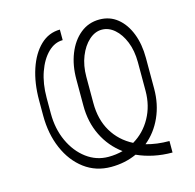

<svg xmlns="http://www.w3.org/2000/svg" viewBox="-110 -853 1002 986"><g transform="rotate(-15 391.5 -360.0)"><path d="M687.9 -41.2V19.9Q635.3 19.9 588.6 9.9Q541.9 0 501.4 -18.5Q439.3 9.9 365.1 9.9Q284.4 9.9 223.5 -35.7Q162.6 -81.3 128.9 -159.6Q95.2 -237.9 95.2 -335.2V-416.2Q95.2 -508.2 119.5 -581.1Q143.8 -654.1 188.2 -696.7Q232.6 -739.3 292.3 -739.7V-683.6Q249.3 -683.6 213.8 -648.8Q178.3 -614 157.1 -554Q136 -494 136 -418.7V-335.2Q136 -253.6 166.5 -187.3Q197.1 -121.1 249.1 -82.4Q301.1 -43.7 365.1 -43.7Q405.2 -43.7 441.8 -53.6Q378.2 -100.1 342.9 -171.7Q307.5 -243.3 307.9 -332.4V-468.8Q307.5 -544.7 331.7 -605.5Q355.8 -666.2 399.5 -701.7Q443.2 -737.2 501.4 -737.2Q556.1 -737.2 596.4 -704.7Q636.7 -672.2 659.1 -615.2Q681.5 -558.2 681.5 -484.4V-321Q681.5 -239.3 650.7 -170.8Q620 -102.3 564.6 -57.2Q620.7 -41.2 687.9 -41.2ZM505.3 -80.3Q565.7 -115.8 600.7 -179.2Q635.7 -242.5 636 -321V-474.4Q635.7 -535.9 616.7 -582.9Q597.7 -630 566.8 -656.8Q535.9 -683.6 499.6 -683.6Q463.1 -683.6 431.3 -655Q399.5 -626.4 380.1 -578.1Q360.8 -529.8 360.8 -470.2V-331Q360.8 -242.9 398.8 -179.2Q436.8 -115.4 505.3 -80.3Z"/></g></svg>

Font: Inter Extra Light BETA
Style: Regular
Weight: 200
Designer: Rasmus Andersson
Foundry: rsms
Version: Version 3.011;git-f93a4a705